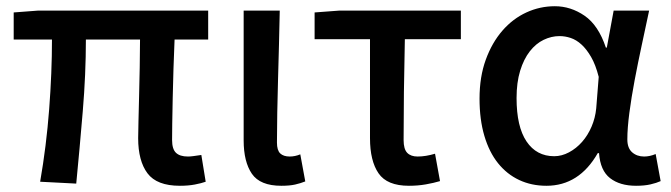

<svg xmlns="http://www.w3.org/2000/svg" viewBox="-20 -584 2155 617"><path d="M24 -544 103 -550H649V-457H541Q539 -414 537.5 -364Q536 -314 535 -268.5Q534 -223 533.5 -187Q533 -151 533 -134Q533 -105 545.5 -93Q558 -81 584 -81Q592 -81 602.5 -82.5Q613 -84 627 -86L641 0Q627 5 606 9Q585 13 558 13Q484 13 454 -27Q424 -67 424 -140Q424 -159 425 -195Q426 -231 427 -275.5Q428 -320 429 -367.5Q430 -415 430 -457H256Q256 -346 246 -226.5Q236 -107 225 6L109 0Q129 -115 138 -233Q147 -351 147 -457H24Z M884 13Q816 13 789.5 -25.5Q763 -64 763 -133V-550H879Q878 -496 876.5 -440Q875 -384 873.5 -329.5Q872 -275 871 -223Q870 -171 870 -126Q870 -101 880.5 -91Q891 -81 911 -81Q928 -81 945 -88L961 -1Q946 5 928.5 9Q911 13 884 13Z M1071 -550H1461V-458H1281Q1279 -371 1278 -288.5Q1277 -206 1277 -134Q1277 -105 1288.5 -93Q1300 -81 1322 -81Q1348 -81 1378 -90L1394 -2Q1374 4 1348.5 8.5Q1323 13 1294 13Q1224 13 1196.5 -27Q1169 -67 1169 -140V-458H991V-544Z M1736 13Q1688 13 1648.5 -5.5Q1609 -24 1580.5 -59.5Q1552 -95 1536.5 -147.5Q1521 -200 1521 -267Q1521 -337 1541 -392Q1561 -447 1594.5 -485.5Q1628 -524 1671.5 -544Q1715 -564 1763 -564Q1814 -564 1858.5 -533.5Q1903 -503 1927 -431H1930L1952 -550H2066Q2055 -498 2042.5 -440Q2030 -382 2019.5 -326.5Q2009 -271 2002.5 -221.5Q1996 -172 1996 -136Q1996 -108 2011.5 -94.5Q2027 -81 2050 -81Q2068 -81 2087 -89L2103 -2Q2090 4 2070.5 8.5Q2051 13 2024 13Q1972 13 1940.5 -11.5Q1909 -36 1905 -92H1901Q1841 13 1736 13ZM1761 -82Q1785 -82 1808.5 -94.5Q1832 -107 1850.5 -128Q1869 -149 1881 -177Q1893 -205 1896 -236L1904 -337Q1894 -376 1879.5 -401Q1865 -426 1848.5 -441Q1832 -456 1814 -462Q1796 -468 1778 -468Q1752 -468 1727 -456Q1702 -444 1682.5 -419Q1663 -394 1651.5 -356.5Q1640 -319 1640 -269Q1640 -177 1672 -129.5Q1704 -82 1761 -82Z"/></svg>

Font: Kinto Sans Med
Style: Regular
Weight: 500
Designer: Authors: Ryoko NISHIZUKA  (kana & ideographs); Paul D. Hunt (Latin, Greek & Cyrillic); Wenlong ZHANG  (bopomofo); Sandol
Foundry: Adobe Systems Incorporated, ookami Inc.
Version: Version 0.001